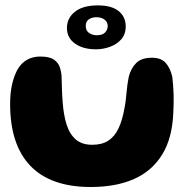

<svg xmlns="http://www.w3.org/2000/svg" viewBox="-20 -676 730 730"><path d="M325 35Q248 35 190.5 14.5Q133 -6 94.8 -46.2Q56.5 -86.5 37.5 -145.2Q18.5 -204 18.5 -280Q18.5 -300 20.2 -319Q22 -338 26 -355.5Q30 -373 35.5 -387.5Q49 -424.5 73.8 -442.8Q98.5 -461 133.5 -461Q168 -461 184.8 -449.5Q201.5 -438 207.2 -420.8Q213 -403.5 214 -386.5Q214.5 -375.5 214.8 -363Q215 -350.5 215.5 -337.8Q216 -325 216.5 -313Q217 -301 218 -291Q221.5 -239.5 233.2 -202.5Q245 -165.5 268.5 -145.5Q292 -125.5 330.5 -125.5Q367.5 -125.5 391.8 -141.2Q416 -157 430.8 -188.2Q445.5 -219.5 453.5 -266Q456.5 -281 458.2 -295.8Q460 -310.5 461.2 -325Q462.5 -339.5 464.5 -354.5Q466.5 -369.5 469.5 -384Q478 -417 498.2 -436.8Q518.5 -456.5 558 -456.5Q592 -456.5 609.8 -437Q627.5 -417.5 635 -384Q637 -368.5 638.2 -351.8Q639.5 -335 640 -318Q640.5 -301 640.2 -283.5Q640 -266 639 -249Q635.5 -152 597 -89Q558.5 -26 489.8 4.5Q421 35 325 35ZM345 -488.5Q296 -488.5 265.2 -510.2Q234.5 -532 234.5 -570Q234.5 -607 264.8 -631.2Q295 -655.5 352 -655.5Q404.5 -655.5 431.2 -633.8Q458 -612 458 -576Q458 -545.5 440.8 -526.2Q423.5 -507 397.5 -497.8Q371.5 -488.5 345 -488.5ZM347.5 -542Q369.5 -542 379.5 -552.5Q389.5 -563 389.5 -577.5Q389.5 -591.5 378 -601Q366.5 -610.5 345.5 -610.5Q329.5 -610.5 317.8 -602.5Q306 -594.5 306 -577Q306 -559.5 318.5 -550.8Q331 -542 347.5 -542Z"/></svg>

Font: Gluten Thin SemiBold
Style: Regular
Weight: 600
Version: Version 1.300